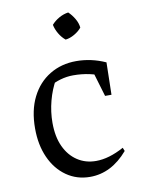

<svg xmlns="http://www.w3.org/2000/svg" viewBox="-82 -762 610 826"><g transform="rotate(-10 223.5 -348.5)"><path d="M245 8Q187 8 142 -23.5Q97 -55 72 -110.5Q47 -166 47 -238Q47 -317 75.5 -374Q104 -431 155 -462Q206 -493 271 -493Q304 -493 336 -486Q368 -479 399 -465L385 -405Q323 -435 248 -435Q220 -435 192 -427Q164 -419 139 -404L173 -432Q150 -392 137.5 -344.5Q125 -297 125 -249Q125 -188 145 -145Q165 -102 200.5 -78.5Q236 -55 282 -55Q310 -55 340.5 -64Q371 -73 404 -91L410 -76Q338 8 245 8ZM368 -324 326 -465H399L396 -324ZM274 -705Q289 -691 300.5 -671.5Q312 -652 314 -632Q302 -617 282 -605.5Q262 -594 243 -592Q227 -605 215.5 -624.5Q204 -644 200 -664Q214 -680 233.5 -691Q253 -702 274 -705Z"/></g></svg>

Font: Piazzolla 24pt
Style: Regular
Weight: 400
Designer: Juan Pablo del Peral
Foundry: Huerta Tipografica
Version: Version 2.005